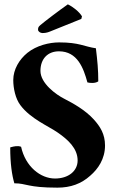

<svg xmlns="http://www.w3.org/2000/svg" viewBox="-20 -853 544 883"><path d="M421 -631C366 -639 345 -658 252 -658C207 -658 148 -644 106 -610C69 -580 41 -534 41 -485C41 -447 51 -399 74 -369C120 -307 203 -273 246 -243C292 -211 337 -171 337 -115C337 -66 294 -32 233 -32C166 -32 97 -87 77 -178C61 -184 45 -180 30 -176C29 -176 28 -175 27 -175C27 -100 35 -47 46 -10C103 -10 106 10 244 10C305 10 354 -8 395 -45C431 -76 463 -122 463 -184C463 -236 441 -271 411 -304C372 -347 316 -378 277 -398C237 -418 166 -470 166 -527C166 -583 200 -617 251 -617C336 -617 364 -540 382 -474C396 -470 421 -470 432 -479C432 -532 428 -573 421 -631ZM292 -833C252 -805 186 -755 165 -737C155 -729 155 -723 155 -716C155 -708 166 -701 175 -701C184 -701 196 -702 210 -708L354 -766L357 -778C344 -799 317 -821 292 -833Z"/></svg>

Font: Libertinus Serif
Style: Bold
Weight: 700
Designer: Philipp H. Poll, Khaled Hosny
Foundry: Caleb Maclennan
Version: Version 7.050;RELEASE